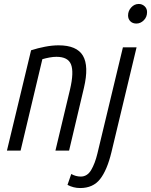

<svg xmlns="http://www.w3.org/2000/svg" viewBox="-20 -761 763 970"><path d="M15 0 137 -507Q171 -518 207.5 -525Q244 -532 276 -532Q368 -532 399 -479.5Q430 -427 404 -317L329 0H260L334 -310Q354 -396 339 -435Q324 -474 265 -474Q249 -474 230 -470.5Q211 -467 194 -462L84 0ZM385 189Q351 189 321 173L340 118Q363 131 388 131Q421 131 440.5 98Q460 65 472 15L601 -522H670L543 8Q521 99 485.5 144Q450 189 385 189ZM669 -642Q650 -642 638.5 -653.5Q627 -665 627 -683Q627 -706 643 -723.5Q659 -741 681 -741Q698 -741 710.5 -729.5Q723 -718 723 -700Q723 -675 706.5 -658.5Q690 -642 669 -642Z"/></svg>

Font: Ubuntu Sans Condensed
Style: Italic
Weight: 400
Width: 3
Italic angle: -13.5°
Designer: Dalton Maag Ltd
Foundry: Dalton Maag Ltd
Version: Version 1.006; ttfautohint (v1.8.4.7-5d5b)